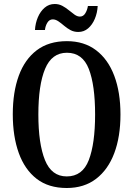

<svg xmlns="http://www.w3.org/2000/svg" viewBox="-20 -931 668 961"><path d="M314 10Q223 10 163.5 -36Q104 -82 74 -165Q44 -248 44 -359Q44 -470 74 -552Q104 -634 164 -679.5Q224 -725 315 -725Q401 -725 461 -679.5Q521 -634 552 -551.5Q583 -469 583 -358Q583 -247 552 -164.5Q521 -82 461 -36Q401 10 314 10ZM314 -48Q393 -48 424.5 -130Q456 -212 456 -358Q456 -505 424.5 -586Q393 -667 315 -667Q239 -667 205.5 -586Q172 -505 172 -358Q172 -212 205 -130Q238 -48 314 -48ZM372 -771Q350 -771 332.5 -780.5Q315 -790 300.5 -802.5Q286 -815 272 -824.5Q258 -834 244 -834Q227 -834 217 -817.5Q207 -801 205 -781H155Q157 -815 169.5 -844.5Q182 -874 203.5 -892.5Q225 -911 254 -911Q275 -911 292.5 -901.5Q310 -892 325 -879.5Q340 -867 353.5 -857.5Q367 -848 380 -848Q397 -848 407 -864.5Q417 -881 420 -901H469Q467 -866 454.5 -836.5Q442 -807 421 -789Q400 -771 372 -771Z"/></svg>

Font: Noto Serif Khmer ExtraCondensed SemiBold
Style: Regular
Weight: 600
Width: 2
Designer: Danh Hong and the Monotype Design Team
Foundry: Monotype Imaging Inc.
Version: Version 2.004; ttfautohint (v1.8.4.7-5d5b)